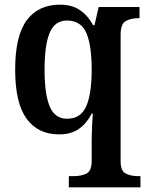

<svg xmlns="http://www.w3.org/2000/svg" viewBox="-20 -566 632 823"><path d="M275 237V189H297Q328 189 350.5 178Q373 167 373 123V45Q373 16 374.5 -20.5Q376 -57 378 -79H373Q353 -39 319.5 -14.5Q286 10 233 10Q143 10 94 -57Q45 -124 45 -268Q45 -412 94.5 -479Q144 -546 237 -546Q289 -546 323.5 -522Q358 -498 379 -458H385L403 -536H578V-488H572Q542 -488 519.5 -476Q497 -464 497 -417V124Q497 167 519 178Q541 189 572 189H582V237ZM267 -57Q326 -57 349.5 -110Q373 -163 373 -267Q373 -372 350 -425Q327 -478 267 -478Q215 -478 193 -425.5Q171 -373 171 -267Q171 -163 193 -110Q215 -57 267 -57Z"/></svg>

Font: Noto Serif Bengali SemiCondensed SemiBold
Style: Regular
Weight: 600
Width: 4
Designer: Juan Bruce, Universal Thirst, Indian Type Foundry and the Monotype Design Team.
Foundry: Monotype Imaging Inc.
Version: Version 2.003; ttfautohint (v1.8.4.7-5d5b)